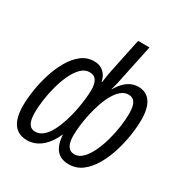

<svg xmlns="http://www.w3.org/2000/svg" viewBox="-177 -896 996 1043"><g transform="rotate(30 321.5 -375.0)"><path d="M136.7 9.8Q99.1 9.8 74.2 -7.6Q49.3 -24.9 36.9 -58.8Q24.4 -92.8 24.4 -142.6Q24.4 -187.5 32.7 -241.2Q41 -294.9 57.9 -348.4Q74.7 -401.9 100.6 -446.5Q126.5 -491.2 161.1 -518.1Q195.8 -544.9 240.2 -544.9Q264.6 -544.9 283.2 -535.2Q301.8 -525.4 313.5 -508.1Q325.2 -490.7 329.6 -467.8H332.5Q334.5 -482.4 336.7 -497.6Q338.9 -512.7 341.8 -527.3Q344.7 -542 347.2 -554.7L390.1 -759.8H461.4L414.1 -535.2Q411.6 -521.5 408.7 -508.8Q405.8 -496.1 402.6 -484.4Q399.4 -472.7 396 -460.9H397.9Q413.1 -487.3 431.4 -506.1Q449.7 -524.9 471.4 -534.9Q493.2 -544.9 517.1 -544.9Q550.8 -544.9 573.7 -528.1Q596.7 -511.2 608.4 -478.5Q620.1 -445.8 620.1 -397Q620.1 -353 612.1 -299.1Q604 -245.1 587.2 -190.9Q570.3 -136.7 543.9 -91.1Q517.6 -45.4 481 -17.8Q444.3 9.8 397 9.8Q365.7 9.8 342.8 -3.2Q319.8 -16.1 306.6 -43.9Q293.5 -71.8 290.5 -116.2Q271 -72.3 246.6 -44.4Q222.2 -16.6 194.3 -3.4Q166.5 9.8 136.7 9.8ZM150.9 -52.7Q178.7 -52.7 200.7 -71.8Q222.7 -90.8 239.5 -122.8Q256.3 -154.8 268.6 -193.4Q280.8 -231.9 288.6 -271.2Q296.4 -310.5 300 -345Q303.7 -379.4 303.7 -401.9Q303.7 -439.9 290.3 -460.4Q276.9 -481 247.6 -481Q218.8 -481 195.1 -457.5Q171.4 -434.1 153.3 -395.8Q135.3 -357.4 123 -312Q110.8 -266.6 104.7 -222.2Q98.6 -177.7 98.6 -142.6Q98.6 -96.7 111.8 -74.7Q125 -52.7 150.9 -52.7ZM397.9 -52.7Q425.8 -52.7 449 -76.2Q472.2 -99.6 490.2 -137.7Q508.3 -175.8 520.8 -220.9Q533.2 -266.1 539.6 -311Q545.9 -356 545.9 -391.6Q545.9 -438.5 532.7 -460Q519.5 -481.4 492.7 -481.4Q467.3 -481.4 446.3 -463.9Q425.3 -446.3 408.7 -417Q392.1 -387.7 379.6 -351.1Q367.2 -314.5 358.9 -276.1Q350.6 -237.8 346.4 -202.1Q342.3 -166.5 342.3 -139.6Q342.3 -96.7 356 -74.7Q369.6 -52.7 397.9 -52.7Z"/></g></svg>

Font: Open Sans Condensed
Style: Italic
Weight: 400
Width: 3
Italic angle: -12°
Designer: Monotype Design Team
Foundry: Monotype Imaging Inc.
Version: Version 3.000